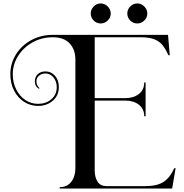

<svg xmlns="http://www.w3.org/2000/svg" viewBox="-20 -998 1069 1113"><path d="M998 -23 978 95H326V87Q369 87 393 56Q417 25 417 -23V-652Q417 -711 383.5 -746.5Q350 -782 287 -782Q221 -782 168 -752Q115 -722 84.5 -673Q54 -624 54 -568Q54 -520 73.5 -480.5Q93 -441 126.5 -418.5Q160 -396 201 -396Q246 -396 277.5 -422.5Q309 -449 309 -493Q309 -525 290.5 -548.5Q272 -572 244 -572Q221 -572 206 -559Q191 -546 191 -526Q191 -514 196.5 -503.5Q202 -493 209 -487L206 -483Q182 -497 182 -526Q182 -551 198.5 -567.5Q215 -584 244 -584Q276 -584 298.5 -559Q321 -534 321 -493Q321 -444 286 -414Q251 -384 201 -384Q157 -384 120.5 -407Q84 -430 62 -472Q40 -514 40 -568Q40 -630 72.5 -682.5Q105 -735 161.5 -765.5Q218 -796 287 -796H954L964 -678H956Q940 -714 922.5 -736Q905 -758 875 -770Q845 -782 796 -782H529V-429H706Q754 -429 785 -453Q816 -477 816 -520H824V-324H816Q816 -367 785 -391Q754 -415 706 -415H529V-11Q529 29 545.5 55Q562 81 598 81H820Q892 81 929.5 55.5Q967 30 990 -23ZM622 -920Q622 -896 604.5 -879Q587 -862 564 -862Q540 -862 523 -879Q506 -896 506 -920Q506 -943 523 -960.5Q540 -978 564 -978Q587 -978 604.5 -960.5Q622 -943 622 -920ZM834 -920Q834 -896 816.5 -879Q799 -862 776 -862Q752 -862 735 -879Q718 -896 718 -920Q718 -943 735 -960.5Q752 -978 776 -978Q799 -978 816.5 -960.5Q834 -943 834 -920Z"/></svg>

Font: Myanmar April Display
Style: Regular
Weight: 400
Designer: Khon Soe Zaw Thu
Foundry: Myanmar OS
Version: Version 2.50 April 12, 2019